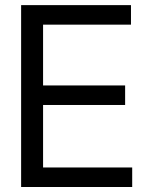

<svg xmlns="http://www.w3.org/2000/svg" viewBox="-20 -748 591 768"><path d="M64.5 0V-727.5H503.9V-649.4H152.3V-406.2H480.5V-328.1H152.3V-78.1H508.8V0Z"/></svg>

Font: Inter Tight
Style: Regular
Weight: 400
Designer: Rasmus Andersson
Foundry: rsms
Version: Version 3.002